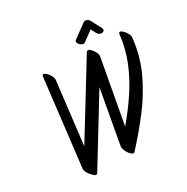

<svg xmlns="http://www.w3.org/2000/svg" viewBox="-192 -994 1170 1201"><g transform="rotate(-30 393.0 -393.0)"><path d="M383 -36 453 -423 172 36Q166 45 156.5 41Q147 37 138 26Q126 16 115.5 -2.5Q105 -21 107 -36L180 -656Q182 -671 191.5 -669Q201 -667 212.5 -655Q224 -643 232.5 -627Q241 -611 239 -598L186 -150L495 -653Q498 -658 502 -659Q502 -659 502 -659Q503 -659 504 -659Q513 -660 525.5 -647.5Q538 -635 546.5 -617.5Q555 -600 553 -587L469 -129Q533 -204 587.5 -285.5Q642 -367 679 -456.5Q716 -546 727 -646Q729 -661 738.5 -659Q748 -657 759.5 -645Q771 -633 779.5 -617Q788 -601 786 -588Q772 -460 720.5 -351Q669 -242 595.5 -146.5Q522 -51 440 38Q432 46 420.5 38Q409 30 398.5 14Q388 -2 385 -17Q382 -28 383 -36ZM474 -753 571 -824Q580 -831 593.5 -826Q607 -821 614 -807L651 -736Q659 -720 649.5 -713Q640 -706 626 -709.5Q612 -713 604 -728L586 -763L514 -711Q504 -703 490 -711Q476 -719 469.5 -732Q463 -745 474 -753Z"/></g></svg>

Font: Story Script
Style: Regular
Weight: 400
Designer: Lana Roulhac, Ben Buysse
Version: Version 1.000; ttfautohint (v1.8.4.7-5d5b)